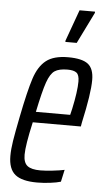

<svg xmlns="http://www.w3.org/2000/svg" viewBox="-53 -749 430 792"><g transform="rotate(5 162.5 -353.5)"><path d="M12 -92Q12 -119 17.5 -154Q23 -189 36 -254Q58 -365 75 -417Q92 -469 123.5 -493.5Q155 -518 214 -518Q272 -518 296.5 -499Q321 -480 321 -433Q321 -377 294 -255L291 -238H92Q70 -141 70 -102Q70 -69 86.5 -56Q103 -43 140 -43Q160 -43 191.5 -46.5Q223 -50 240 -54L229 -4Q213 1 185 4.5Q157 8 131 8Q68 8 40 -15Q12 -38 12 -92ZM243 -282 249 -307Q265 -381 265 -422Q265 -449 253.5 -458Q242 -467 216 -467Q181 -467 163 -455Q145 -443 132 -406Q119 -369 101 -282ZM197 -580V-585L244 -715H308V-710L244 -580Z"/></g></svg>

Font: Saira Ultra Condensed
Style: Italic
Weight: 400
Width: 1
Italic angle: -12°
Designer: Hector Gatti with collaboration of the Omnibus-Type team
Foundry: Omnibus-Type
Version: Version 1.001; ttfautohint (v1.8)